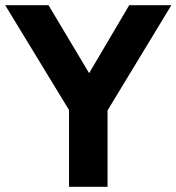

<svg xmlns="http://www.w3.org/2000/svg" viewBox="-21 -720 680 740"><path d="M245 0V-296L-1 -700H166L322.5 -438L477 -700H639.5L393.5 -294.5V0Z"/></svg>

Font: Geologica Thin Roman SemiBold
Style: Regular
Weight: 600
Version: Version 1.010;gftools[0.9.28]